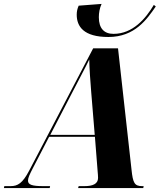

<svg xmlns="http://www.w3.org/2000/svg" viewBox="-77 -961 816 981"><path d="M477 -772C612 -772 674 -863 719 -928L709 -936C668 -867 602 -788 503 -788C455 -788 428 -816 428 -873C428 -895 432 -919 442 -941L325 -932C318 -916 315 -902 315 -886C315 -826 350 -772 477 -772ZM-57 0H177L179 -10H143C88 -10 66 -17 66 -38C66 -52 74 -69 91 -102L174 -262H408L422 -84C423 -73 424 -62 424 -52C424 -21 396 -10 355 -10H325L322 0H655L657 -10H649C610 -10 602 -27 595 -94L526 -714H399L72 -89C38 -24 13 -10 -23 -10H-55ZM294 -492C331 -564 359 -615 379 -657C380 -611 384 -550 389 -491L407 -272H180Z"/></svg>

Font: Noto Serif Display SemiCondensed ExtraBold
Style: Italic
Weight: 800
Width: 4
Italic angle: -12°
Designer: Monotype Design Team
Foundry: Monotype Imaging Inc.
Version: Version 2.009